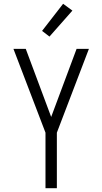

<svg xmlns="http://www.w3.org/2000/svg" viewBox="-20 -993 540 1013"><path d="M220 0V-293L51 -735H116L250 -376L384 -735H449L280 -293V0ZM241 -800 202 -830 313 -973 362 -937Z"/></svg>

Font: Iosevka Fixed Light
Style: Regular
Weight: 300
Monospace: yes
Designer: Belleve Invis
Foundry: Belleve Invis
Version: Version 32.3.0